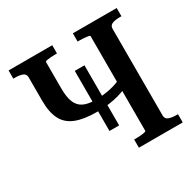

<svg xmlns="http://www.w3.org/2000/svg" viewBox="-156 -871 1037 1032"><g transform="rotate(-30 362.0 -355.0)"><path d="M421 0V-51H429Q444 -51 459 -52Q474 -53 485 -55.5Q496 -58 496 -61V-649Q496 -653 485 -655Q474 -657 459 -658Q444 -659 429 -659H421V-710H693V-659H683Q655 -659 636.5 -652Q618 -645 618 -624V-86Q618 -65 636.5 -58Q655 -51 683 -51H693V0ZM323 -279Q243 -279 193 -298.5Q143 -318 120 -362Q97 -406 97 -478V-624Q97 -645 78.5 -652Q60 -659 32 -659H22V-710H293V-659H286Q271 -659 256 -658Q241 -657 230 -655Q219 -653 219 -649V-484Q219 -432 231.5 -400Q244 -368 272 -353.5Q300 -339 346 -339Q394 -339 439.5 -348.5Q485 -358 525 -380V-322Q483 -300 431 -289.5Q379 -279 323 -279ZM329 -157V-530H389V-157Z"/></g></svg>

Font: Roboto Serif 28pt Condensed Medium
Style: Regular
Weight: 500
Width: 3
Designer: Greg Gazdowicz
Foundry: Commercial Type
Version: Version 1.008